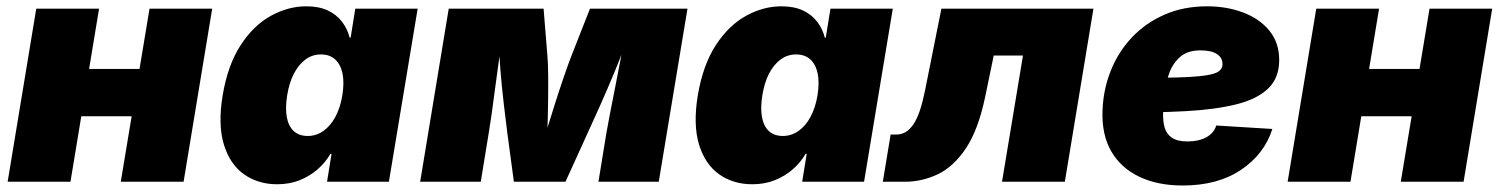

<svg xmlns="http://www.w3.org/2000/svg" viewBox="-20 -568 4687 600"><path d="M473.6 -352.5 449.7 -204.6H176.3L200.2 -352.5ZM289.6 -541 200.2 0H3.9L93.3 -541ZM643.1 -541 553.7 0H357.4L447.3 -541Z M846.2 7.8Q786.6 7.8 742.7 -23.2Q698.7 -54.2 679.7 -116Q660.6 -177.7 675.8 -270Q691.9 -365.7 732.4 -427.5Q772.9 -489.3 826.9 -518.8Q880.9 -548.3 937 -548.3Q976.6 -548.3 1004.2 -535.4Q1031.7 -522.5 1048.8 -500Q1065.9 -477.5 1072.8 -450.2H1075.7L1090.3 -541H1285.2L1195.3 0H1002L1016.1 -87.4H1012.7Q996.6 -59.6 971.9 -38.3Q947.3 -17.1 915.8 -4.6Q884.3 7.8 846.2 7.8ZM941.4 -143.1Q968.3 -143.1 990.5 -158.7Q1012.7 -174.3 1028.1 -202.9Q1043.5 -231.4 1049.8 -270Q1056.2 -310.1 1050.3 -338.4Q1044.4 -366.7 1027.3 -382.3Q1010.3 -397.9 982.9 -397.9Q956.1 -397.9 934.8 -382.3Q913.6 -366.7 898.7 -338.4Q883.8 -310.1 877.4 -270Q871.1 -231 876.2 -202.4Q881.3 -173.8 897.9 -158.4Q914.6 -143.1 941.4 -143.1Z M1293 0 1382.3 -541H1678.7L1690.4 -397Q1692.9 -371.1 1693.1 -329.3Q1693.4 -287.6 1692.6 -239.7Q1691.9 -191.9 1690.2 -147.2Q1688.5 -102.5 1686 -69.8H1661.6Q1670.4 -102.1 1684.1 -147Q1697.8 -191.9 1712.9 -239.5Q1728 -287.1 1742.4 -329.1Q1756.8 -371.1 1767.1 -397L1823.7 -541H2128.4L2038.6 0H1850.1L1875 -152.3Q1878.9 -174.8 1886 -211.7Q1893.1 -248.5 1901.9 -292.7Q1910.6 -336.9 1918.9 -380.6Q1927.2 -424.3 1933.1 -460.9H1944.8Q1926.8 -406.7 1902.3 -347.7Q1877.9 -288.6 1854.7 -236.8Q1831.5 -185.1 1816.4 -152.3L1747.1 0H1585.9L1565.4 -152.3Q1561 -187.5 1554.7 -240Q1548.3 -292.5 1543.7 -350.8Q1539.1 -409.2 1539.1 -460.9H1551.3Q1545.4 -424.3 1539.3 -380.6Q1533.2 -336.9 1527.3 -292.7Q1521.5 -248.5 1516.4 -211.7Q1511.2 -174.8 1507.3 -152.3L1482.4 0Z M2331.1 7.8Q2271.5 7.8 2227.5 -23.2Q2183.6 -54.2 2164.6 -116Q2145.5 -177.7 2160.6 -270Q2176.8 -365.7 2217.3 -427.5Q2257.8 -489.3 2311.8 -518.8Q2365.7 -548.3 2421.9 -548.3Q2461.4 -548.3 2489 -535.4Q2516.6 -522.5 2533.7 -500Q2550.8 -477.5 2557.6 -450.2H2560.5L2575.2 -541H2770L2680.2 0H2486.8L2501 -87.4H2497.6Q2481.4 -59.6 2456.8 -38.3Q2432.1 -17.1 2400.6 -4.6Q2369.1 7.8 2331.1 7.8ZM2426.3 -143.1Q2453.1 -143.1 2475.3 -158.7Q2497.6 -174.3 2512.9 -202.9Q2528.3 -231.4 2534.7 -270Q2541 -310.1 2535.2 -338.4Q2529.3 -366.7 2512.2 -382.3Q2495.1 -397.9 2467.8 -397.9Q2440.9 -397.9 2419.7 -382.3Q2398.4 -366.7 2383.5 -338.4Q2368.7 -310.1 2362.3 -270Q2356 -231 2361.1 -202.4Q2366.2 -173.8 2382.8 -158.4Q2399.4 -143.1 2426.3 -143.1Z M2738.8 0 2763.2 -147.5H2780.8Q2796.9 -147.5 2810.1 -155.3Q2823.2 -163.1 2834.5 -179.7Q2845.7 -196.3 2854.5 -222.4Q2863.3 -248.5 2870.6 -284.7L2921.9 -541H3397L3307.6 0H3111.3L3176.8 -394.5H3085.4L3058.6 -265.1Q3037.1 -162.6 2998.8 -105Q2960.4 -47.4 2911.1 -23.7Q2861.8 0 2806.6 0Z M3675.8 11.7Q3597.2 11.7 3539.8 -15.9Q3482.4 -43.5 3452.6 -95.2Q3422.9 -147 3425.3 -220.2Q3427.2 -286.6 3450.7 -345.9Q3474.1 -405.3 3516.8 -450.7Q3559.6 -496.1 3619.1 -522.2Q3678.7 -548.3 3752 -548.3Q3814 -548.3 3865.2 -528.8Q3916.5 -509.3 3947 -471.9Q3977.5 -434.6 3977.5 -380.4Q3977.5 -324.2 3942.6 -291Q3907.7 -257.8 3842.5 -241.7Q3777.3 -225.6 3686.3 -220.7Q3595.2 -215.8 3482.4 -215.8L3500.5 -324.2Q3597.7 -324.2 3657 -325.9Q3716.3 -327.6 3747.3 -332.3Q3778.3 -336.9 3789.3 -345.5Q3800.3 -354 3800.3 -367.2Q3800.3 -388.2 3782.5 -399.4Q3764.6 -410.6 3731.4 -410.6Q3690.4 -410.6 3667 -389.4Q3643.6 -368.2 3632.8 -336.4Q3622.1 -304.7 3618.7 -271.7Q3615.2 -238.8 3614.7 -215.3Q3613.8 -189.5 3619.6 -169.2Q3625.5 -148.9 3642.3 -137.5Q3659.2 -126 3691.4 -126Q3725.6 -126 3749.5 -138.9Q3773.4 -151.9 3780.8 -175.8L3956.1 -165Q3931.2 -86.4 3858.4 -37.4Q3785.6 11.7 3675.8 11.7Z M4473.6 -352.5 4449.7 -204.6H4176.3L4200.2 -352.5ZM4289.6 -541 4200.2 0H4003.9L4093.3 -541ZM4643.1 -541 4553.7 0H4357.4L4447.3 -541Z"/></svg>

Font: Inter 17pt Black
Style: Italic
Weight: 900
Italic angle: -9.3988°
Version: Version 4.001;git-66647c0bb